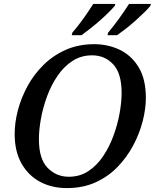

<svg xmlns="http://www.w3.org/2000/svg" viewBox="-20 -951 796 982"><path d="M322 11Q246 11 186 -20.5Q126 -52 90.5 -114Q55 -176 55 -266Q55 -324 71.5 -387Q88 -450 120.5 -510Q153 -570 202 -618.5Q251 -667 316 -696Q381 -725 462 -725Q533 -725 593 -696Q653 -667 689.5 -606.5Q726 -546 726 -450Q726 -395 710 -332Q694 -269 662 -208.5Q630 -148 582 -98Q534 -48 469 -18.5Q404 11 322 11ZM332 -47Q388 -47 431.5 -75.5Q475 -104 507 -151.5Q539 -199 560 -256Q581 -313 591.5 -370.5Q602 -428 602 -476Q602 -576 559 -622Q516 -668 451 -668Q395 -668 351 -639.5Q307 -611 274.5 -563.5Q242 -516 221 -459Q200 -402 189.5 -344.5Q179 -287 179 -239Q179 -138 223.5 -92.5Q268 -47 332 -47ZM533 -784Q560 -816 588.5 -855.5Q617 -895 640 -931H752L749 -921Q739 -908 718.5 -888Q698 -868 673.5 -846Q649 -824 624 -804.5Q599 -785 579 -771H530ZM350 -784Q378 -816 406.5 -856Q435 -896 457 -931H570L567 -921Q556 -908 536 -888Q516 -868 491 -846Q466 -824 441 -804.5Q416 -785 397 -771H347Z"/></svg>

Font: Noto Serif Medium
Style: Italic
Weight: 500
Italic angle: -12°
Designer: Monotype Design Team
Foundry: Monotype Imaging Inc.
Version: Version 2.014; ttfautohint (v1.8.4.7-5d5b)